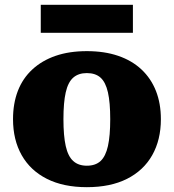

<svg xmlns="http://www.w3.org/2000/svg" viewBox="-20 -764 721 796"><path d="M647 -270Q647 -184 611 -120.5Q575 -57 506.5 -22.5Q438 12 340 12Q243 12 174.5 -22.5Q106 -57 70 -120.5Q34 -184 34 -270Q34 -335 54 -387Q74 -439 114 -476Q154 -513 210.5 -532.5Q267 -552 340 -552Q413 -552 470 -532.5Q527 -513 566.5 -476Q606 -439 626.5 -387Q647 -335 647 -270ZM243 -270Q243 -201 252.5 -158.5Q262 -116 283.5 -96.5Q305 -77 340 -77Q376 -77 397 -96.5Q418 -116 427.5 -158.5Q437 -201 437 -270Q437 -339 427.5 -381Q418 -423 397 -442Q376 -461 340 -461Q305 -461 283.5 -442Q262 -423 252.5 -381Q243 -339 243 -270ZM149 -744H531V-628H149Z"/></svg>

Font: Roboto Serif ExtraBold
Style: Regular
Weight: 800
Designer: Greg Gazdowicz
Foundry: Commercial Type
Version: Version 1.008